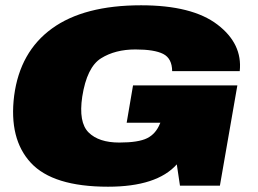

<svg xmlns="http://www.w3.org/2000/svg" viewBox="-20 -702 976 726"><path d="M388.5 4Q573 4 648.5 -80.5L660.5 0H811.5L877.5 -379H483L459 -238H586.5L585 -235Q569.5 -196 536.5 -179.5Q503.5 -163 431 -163Q353.5 -163 315 -201.2Q276.5 -239.5 291 -336.5Q308.5 -448 362 -481.5Q415.5 -515 492 -515Q564 -515 597.2 -498Q630.5 -481 631 -433H886.5Q897.5 -536.5 802 -609.2Q706.5 -682 513.5 -682Q297.5 -682 176.5 -594.2Q55.5 -506.5 33.5 -340Q13 -176.5 96.8 -86.2Q180.5 4 388.5 4Z"/></svg>

Font: Anybody Expanded Black
Style: Italic
Weight: 900
Width: 7
Italic angle: -10°
Version: Version 1.113;gftools[0.9.25]